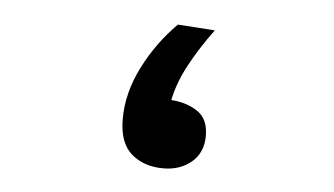

<svg xmlns="http://www.w3.org/2000/svg" viewBox="-33 -325 652 375"><g transform="rotate(5 293.0 -137.0)"><path d="M298.3 3.9Q259.8 3.9 235.4 -17.3Q210.9 -38.6 210.9 -85.4Q210.9 -136.7 236.6 -187.5Q262.2 -238.3 302.2 -278.3L375 -273.4Q346.7 -234.9 327.9 -199.7Q309.1 -164.6 302.2 -130.4Q332.5 -128.4 354 -114Q375.5 -99.6 375.5 -66.4Q375.5 -33.7 353.3 -14.9Q331.1 3.9 298.3 3.9Z"/></g></svg>

Font: CaskaydiaCove NF SemiBold
Style: Regular
Weight: 600
Designer: Aaron Bell
Foundry: Saja Typeworks
Version: Version 2111.001; VTT 6.35;Nerd Fonts 3.2.1